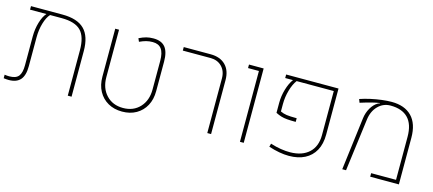

<svg xmlns="http://www.w3.org/2000/svg" viewBox="-49 -985 3180 1409"><g transform="rotate(15 1541.0 -280.5)"><path d="M293 -564.9Q406.7 -564.9 460.2 -511.7Q513.7 -458.5 513.7 -346.2V0H484.9V-343.8Q484.9 -447.8 440.7 -492.9Q396.5 -538.1 294.4 -538.1H206.5Q182.6 -512.7 167.7 -462.2Q152.8 -411.6 152.8 -353.5V-133.8Q152.8 -64.5 124 -31.7Q95.2 1 36.1 1Q26.9 1 17.3 0.2Q7.8 -0.5 -2.4 -2V-28.8Q7.3 -27.3 16.4 -26.6Q25.4 -25.9 33.2 -25.9Q84 -25.9 104 -51.8Q124 -77.6 124 -133.8V-353.5Q124 -410.2 139.2 -460.9Q154.3 -511.7 178.7 -538.1H54.2V-564.9Z M898.9 9.8Q837.9 9.8 791.7 -16.6Q745.6 -43 720 -90.1Q694.3 -137.2 694.3 -200.2V-564.9H723.1V-205.1Q723.1 -121.1 771.5 -69.3Q819.8 -17.6 898.9 -17.6Q977.5 -17.6 1025.9 -69.3Q1074.2 -121.1 1074.2 -205.1V-421.9Q1074.2 -483.4 1052.7 -512.5Q1031.2 -541.5 985.8 -541.5Q959.5 -541.5 937 -535.6Q914.6 -529.8 887.2 -517.1L876.5 -541.5Q905.3 -555.7 929.9 -562.3Q954.6 -568.8 984.4 -568.8Q1045.4 -568.8 1074.2 -533.7Q1103 -498.5 1103 -423.8V-200.2Q1103 -137.2 1077.6 -90.1Q1052.2 -43 1006.3 -16.6Q960.4 9.8 898.9 9.8Z M1544.9 0V-415Q1544.9 -470.2 1512 -504.2Q1479 -538.1 1425.3 -538.1H1214.8V-564.9H1418.9Q1491.7 -564.9 1532.7 -523.9Q1573.7 -482.9 1573.7 -409.7V0Z M1793 0V-538.1H1710.4V-564.9H1821.8V0Z M2165.5 6.8Q2130.9 6.8 2092 -0.2Q2053.2 -7.3 2010.7 -21L2017.1 -45.9Q2059.1 -32.7 2097.2 -26.6Q2135.3 -20.5 2168.5 -21Q2258.8 -22 2310.3 -69.3Q2361.8 -116.7 2361.8 -203.6V-538.1H2079.6Q2055.7 -506.8 2040.8 -454.8Q2025.9 -402.8 2025.9 -349.1V-293Q2048.3 -282.2 2073.2 -278.6Q2098.1 -274.9 2150.4 -274.9V-247.1Q2111.3 -247.1 2085.2 -249.3Q2059.1 -251.5 2039.1 -257.6Q2019 -263.7 1997.1 -274.9V-351.1Q1997.1 -402.3 2012.2 -453.9Q2027.3 -505.4 2051.8 -538.1H1992.7V-564.9H2390.6V-215.3Q2390.6 -143.6 2363.3 -94Q2335.9 -44.4 2285.6 -18.8Q2235.4 6.8 2165.5 6.8Z M2570.3 0 2620.6 -401.4Q2626 -443.4 2646.5 -479Q2667 -514.6 2695.3 -531.2Q2699.2 -533.7 2703.6 -535.2Q2708 -536.6 2711.9 -538.1L2711.4 -541Q2683.1 -536.6 2649.4 -528.1Q2615.7 -519.5 2566.4 -503.9L2556.6 -529.8Q2593.8 -542.5 2635.7 -551.8Q2677.7 -561 2718.8 -566.2Q2759.8 -571.3 2793.5 -571.3Q2892.6 -571.3 2946.5 -516.1Q3000.5 -460.9 3000.5 -353.5V0H2782.7V-26.9H2971.7V-353.5Q2971.7 -448.7 2926 -495.8Q2880.4 -543 2792.5 -543Q2737.3 -543 2698.2 -503.4Q2659.2 -463.9 2650.9 -399.4L2599.1 0Z"/></g></svg>

Font: Heebo Thin
Style: Regular
Weight: 250
Designer: Oded Ezer
Foundry: Ezer Type House
Version: Version 3.100